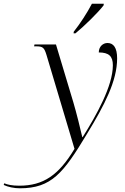

<svg xmlns="http://www.w3.org/2000/svg" viewBox="-167 -776 674 1036"><path d="M231 -605 230 -596H240C291 -638 362 -708 392 -747L393 -756H329C303 -706 265 -648 231 -605ZM-60 240C111 240 175 158 302 -53C396 -207 465 -339 465 -461C465 -519 445 -544 413 -544C389 -544 366 -525 366 -493C420 -493 442 -473 442 -424C442 -312 353 -154 279 -36H277C269 -73 244 -173 229 -223L135 -536H19L17 -526H29C65 -526 72 -518 84 -479L235 27C150 169 67 226 -63 226C-103 226 -128 220 -144 213L-147 222C-124 233 -91 240 -60 240Z"/></svg>

Font: Noto Serif Display Light
Style: Italic
Weight: 300
Italic angle: -12°
Designer: Monotype Design Team
Foundry: Monotype Imaging Inc.
Version: Version 2.009